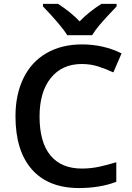

<svg xmlns="http://www.w3.org/2000/svg" viewBox="-20 -951 674 981"><path d="M397.9 -624Q297.4 -624 239.7 -552.7Q182.1 -481.4 182.1 -356Q182.1 -224.6 237.5 -157.2Q293 -89.8 397.9 -89.8Q443.4 -89.8 485.8 -98.9Q528.3 -107.9 574.2 -122.1V-22Q490.2 9.8 383.8 9.8Q227.1 9.8 143.1 -85.2Q59.1 -180.2 59.1 -356.9Q59.1 -468.3 99.9 -551.8Q140.6 -635.3 217.8 -679.7Q294.9 -724.1 398.9 -724.1Q508.3 -724.1 601.1 -678.2L559.1 -581.1Q522.9 -598.1 482.7 -611.1Q442.4 -624 397.9 -624ZM575.7 -931.2V-918Q514.2 -854 489 -823.7Q463.9 -793.5 450.7 -771H323.7Q292 -822.3 199.7 -918V-931.2H276.9Q344.2 -887.2 386.7 -841.8Q434.1 -890.6 498 -931.2Z"/></svg>

Font: f0_41667          
Style: Regular
Weight: 600
Foundry: Ascender Corporation
Version: Version 1.10